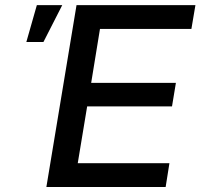

<svg xmlns="http://www.w3.org/2000/svg" viewBox="-20 -748 802 768"><path d="M165.5 0 286.1 -727.5H761.7L745.6 -632.3H379.9L344.7 -416.5H683.6L668 -322.3H328.6L291 -95.2H657.7L642.6 0ZM85.4 -580.1 127.4 -727.5H229L153.8 -580.1Z"/></svg>

Font: Inter 24pt Medium
Style: Italic
Weight: 500
Italic angle: -9.3988°
Designer: Rasmus Andersson
Foundry: rsms
Version: Version 4.001;git-66647c0bb